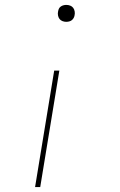

<svg xmlns="http://www.w3.org/2000/svg" viewBox="-20 -548 490 783"><path d="M250 -459Q242 -459 234.5 -462Q227 -465 222.5 -471Q218 -477 216.5 -485.5Q215 -494 217 -502Q218 -508 220.5 -513Q223 -518 228 -521.5Q233 -525 239 -526.5Q245 -528 250 -528Q259 -528 266.5 -525Q274 -522 278.5 -516Q283 -510 284.5 -501.5Q286 -493 284 -485Q283 -479 280 -474Q277 -469 272.5 -465.5Q268 -462 262 -460.5Q256 -459 250 -459ZM123 215 201 -260H222L144 215Z"/></svg>

Font: Iosevka Etoile Thin Oblique
Style: Regular
Weight: 100
Italic angle: -9°
Designer: Belleve Invis
Foundry: Belleve Invis
Version: Version 15.5.2; ttfautohint (v1.8.4)